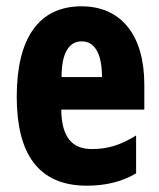

<svg xmlns="http://www.w3.org/2000/svg" viewBox="-20 -644 505 608"><path d="M238 -624C103 -624 33 -523 33 -338C33 -160 99 -56 255 -56C314 -56 365 -68 411 -95V-215C361 -184 320 -172 271 -172C207 -172 175 -211 174 -297H437V-376C437 -531 365 -624 238 -624ZM239 -513C280 -513 303 -474 303 -400H175C175 -483 202 -513 239 -513Z"/></svg>

Font: Noto Sans Malayalam UI ExtraCondensed ExtraBold
Style: Regular
Weight: 800
Width: 2
Designer: Jelle Bosma - Monotype Design Team
Foundry: Monotype Imaging Inc.
Version: Version 2.104